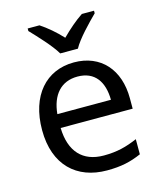

<svg xmlns="http://www.w3.org/2000/svg" viewBox="-115 -850 795 945"><g transform="rotate(-15 282.0 -378.0)"><path d="M239 -606H329C353 -651 416 -715 454 -753V-766H392C357 -743 319 -710 283 -674C250 -710 211 -743 176 -766H116V-753C152 -715 213 -651 239 -606ZM292 -546C150 -546 55 -440 55 -264C55 -85 160 10 313 10C386 10 434 -1 489 -25V-102C433 -78 385 -65 317 -65C210 -65 149 -130 146 -251H513V-304C513 -450 429 -546 292 -546ZM291 -474C380 -474 420 -412 421 -321H148C157 -417 207 -474 291 -474Z"/></g></svg>

Font: Noto Sans Miao
Style: Regular
Weight: 400
Designer: Monotype Design Team
Foundry: Monotype Imaging Inc.
Version: Version 2.003